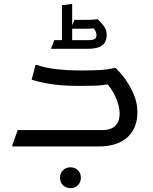

<svg xmlns="http://www.w3.org/2000/svg" viewBox="-20 -759 792 995"><path d="M44 -8 72 -85H511Q536 -85 556 -93Q576 -101 588 -120Q600 -139 600 -171Q600 -209 579 -256.5Q558 -304 518 -342L567 -327Q537 -321 516.5 -318.5Q496 -316 474 -315Q452 -314 416 -314H380Q340 -314 300 -317Q260 -320 221.5 -327Q183 -334 144 -346L164 -422H172Q219 -406 276 -400Q333 -394 384 -394H416Q455 -394 496.5 -396Q538 -398 568 -406H580Q605 -382 630.5 -346.5Q656 -311 674 -268Q692 -225 692 -177Q692 -138 680 -106Q668 -74 643 -50Q618 -26 580 -13Q542 0 490 0H44ZM291 162Q291 138 306.5 123Q322 108 345 108Q368 108 383.5 123Q399 138 399 162Q399 186 383.5 201Q368 216 345 216Q322 216 306.5 201Q291 186 291 162ZM354 -536 345 -551H441Q458 -551 469 -556Q480 -561 480 -576Q480 -587 476 -596Q472 -605 465 -612Q455 -611 442 -610.5Q429 -610 415 -610H346L366 -656H415Q432 -656 449.5 -656.5Q467 -657 478 -659H486Q502 -646 517.5 -625Q533 -604 533 -580Q533 -560 525.5 -543Q518 -526 496 -516Q474 -506 432 -506H245V-508L261 -551H311L301 -536V-732L354 -739Z"/></svg>

Font: Kufam
Style: Regular
Weight: 400
Designer: Wael Morcos, Artur Schmal
Foundry: Original Type
Version: Version 1.301; ttfautohint (v1.8.3)